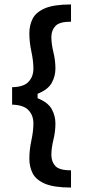

<svg xmlns="http://www.w3.org/2000/svg" viewBox="-20 -686 390 872"><path d="M302.5 165.8Q224.2 165.8 183.3 147.9Q142.5 130 127.9 100.4Q113.3 70.8 113.3 35Q113.3 -5 122.5 -47.9Q131.7 -90.8 131.7 -125.8Q131.7 -161.7 109.6 -185.4Q87.5 -209.2 35 -210.8V-290Q87.5 -290.8 109.6 -314.6Q131.7 -338.3 131.7 -374.2Q131.7 -409.2 122.5 -452.1Q113.3 -495 113.3 -535Q113.3 -570.8 127.9 -600.4Q142.5 -630 183.3 -647.9Q224.2 -665.8 302.5 -665.8V-587.5Q250 -587.5 231.7 -567.9Q213.3 -548.3 213.3 -518.3Q213.3 -486.7 222.5 -449.2Q231.7 -411.7 231.7 -375Q231.7 -340 215 -309.6Q198.3 -279.2 150.8 -260V-240Q198.3 -220.8 215 -190.4Q231.7 -160 231.7 -125Q231.7 -88.3 222.5 -50.8Q213.3 -13.3 213.3 17.5Q213.3 48.3 231.2 67.9Q249.2 87.5 302.5 87.5Z"/></svg>

Font: Familjen Grotesk GF Medium
Style: Regular
Weight: 500
Designer: Anders Wikstroem, Jonas Baeckman, Matilda Gysing, Kristian Moeller
Foundry: Familjen STHLM AB
Version: Version 2.000; Beta; Release 4; Build 6